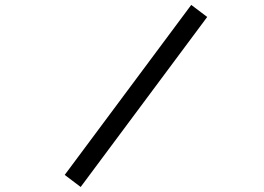

<svg xmlns="http://www.w3.org/2000/svg" viewBox="-20 -744 1052 764"><path d="M301 0 804.5 -676.5 741 -724.5 237.5 -48Z"/></svg>

Font: Eudonet SemiBold
Style: Regular
Weight: 600
Designer: Mikhail Sharanda
Foundry: Mikhail Sharanda
Version: Version 4.503;Glyphs 3.1.2 (3151)